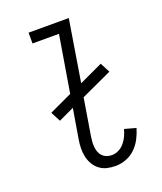

<svg xmlns="http://www.w3.org/2000/svg" viewBox="-138 -824 775 920"><g transform="rotate(-20 250.0 -363.5)"><path d="M293 8Q270 8 249 3Q228 -2 211 -15Q194 -28 183.5 -46.5Q173 -65 168.5 -85.5Q164 -106 164.5 -129Q165 -152 169 -174L194 -324L115 -287L89 -337L205 -391L253 -680H118V-735H323L272 -421L392 -477L418 -427L260 -354L229 -165Q227 -152 226 -138.5Q225 -125 226.5 -111.5Q228 -98 232.5 -86Q237 -74 246 -65Q255 -56 267 -51.5Q279 -47 293 -47Q311 -47 328 -55.5Q345 -64 357.5 -79Q370 -94 377.5 -110.5Q385 -127 390 -145L448 -129Q440 -102 427 -77Q414 -52 393.5 -32Q373 -12 346 -2Q319 8 293 8Z"/></g></svg>

Font: Iosevka Slab Light
Style: Italic
Weight: 300
Italic angle: -9°
Monospace: yes
Designer: Belleve Invis
Foundry: Belleve Invis
Version: Version 11.1.1; ttfautohint (v1.8.3)